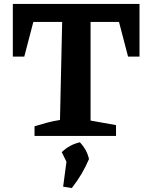

<svg xmlns="http://www.w3.org/2000/svg" viewBox="-20 -689 755 973"><path d="M687 -669V-402H629L583 -578H439V-78L568 -55V0H155V-49Q187 -59 219 -67.5Q251 -76 284 -81L295 -578H149L103 -402H45V-669ZM300 257 321 99 431 117Q415 155 393.5 191.5Q372 228 344 264ZM335 168 293 82Q314 62 336.5 50Q359 38 385 32Q402 50 413.5 70.5Q425 91 431 117Z"/></svg>

Font: Piazzolla Thin ExtraBold
Style: Regular
Weight: 800
Version: Version 2.005